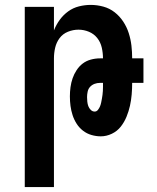

<svg xmlns="http://www.w3.org/2000/svg" viewBox="-20 -548 640 783"><path d="M81 215V-520H200V-424Q209 -447 223.5 -467Q238 -487 258 -501.5Q278 -516 302 -522Q326 -528 350 -528Q376 -528 401.5 -521Q427 -514 447.5 -498Q468 -482 482.5 -460Q497 -438 505 -413Q513 -388 516 -362Q519 -336 519 -310H565V-210H519Q519 -186 517 -162.5Q515 -139 510 -116.5Q505 -94 496 -72Q487 -50 472.5 -31.5Q458 -13 436 -2.5Q414 8 391 8Q372 8 353 2.5Q334 -3 318.5 -15Q303 -27 292.5 -43.5Q282 -60 276 -78.5Q270 -97 267.5 -116Q265 -135 265 -155Q265 -174 267.5 -192.5Q270 -211 276 -228.5Q282 -246 292.5 -262Q303 -278 317.5 -289Q332 -300 350.5 -305Q369 -310 388 -310H400Q400 -332 395 -354Q390 -376 376.5 -393Q363 -410 342.5 -418.5Q322 -427 300 -427Q278 -427 257 -418.5Q236 -410 223 -392.5Q210 -375 205 -353.5Q200 -332 200 -310V215ZM366 -93Q374 -93 379.5 -100Q385 -107 388 -114.5Q391 -122 392.5 -129.5Q394 -137 395.5 -145Q397 -153 398 -161Q399 -169 399.5 -177Q400 -185 400 -193.5Q400 -202 400 -210H388Q376 -210 365.5 -206Q355 -202 347.5 -194Q340 -186 337.5 -174.5Q335 -163 335 -152Q335 -143 336 -133.5Q337 -124 340 -115.5Q343 -107 350 -100Q357 -93 366 -93Z"/></svg>

Font: Iosevka Extended
Style: Bold
Weight: 700
Width: 7
Monospace: yes
Designer: Belleve Invis
Foundry: Belleve Invis
Version: Version 32.5.0; ttfautohint (v1.8.4)